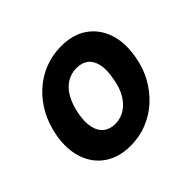

<svg xmlns="http://www.w3.org/2000/svg" viewBox="-132 -704 882 882"><g transform="rotate(-45 308.5 -263.0)"><path d="M260 12Q185 12 133.5 -23Q82 -58 60.5 -120.5Q39 -183 53 -263Q64 -324 91 -374Q118 -424 158.5 -461Q199 -498 249.5 -518Q300 -538 357 -538Q433 -538 484 -503Q535 -468 556.5 -406Q578 -344 564 -263Q554 -202 526.5 -152Q499 -102 458.5 -65Q418 -28 367.5 -8Q317 12 260 12ZM281 -109Q315 -109 343.5 -126.5Q372 -144 392.5 -178Q413 -212 421 -263Q431 -314 423 -348.5Q415 -383 393 -400Q371 -417 336 -417Q302 -417 273.5 -400Q245 -383 225 -348.5Q205 -314 195 -263Q186 -212 194 -178Q202 -144 224.5 -126.5Q247 -109 281 -109Z"/></g></svg>

Font: DM Sans 9pt ExtraBold
Style: Italic
Weight: 800
Italic angle: -10°
Version: Version 4.004;gftools[0.9.30]